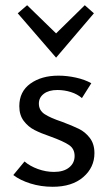

<svg xmlns="http://www.w3.org/2000/svg" viewBox="-20 -711 421 736"><path d="M48 -660 84 -691 195 -583 305 -691 340 -660 195 -490ZM31 -40 74 -92Q95 -74 125.5 -63Q156 -52 187 -52Q224 -52 245 -69Q266 -86 266 -113Q266 -141 244 -155.5Q222 -170 175 -187Q137 -200 112.5 -212.5Q88 -225 71 -247.5Q54 -270 54 -304Q54 -360 96.5 -390.5Q139 -421 204 -421Q237 -421 271 -413.5Q305 -406 330 -392L294 -335Q277 -350 252 -358Q227 -366 200 -366Q167 -366 148 -351.5Q129 -337 129 -314Q129 -288 151 -273.5Q173 -259 218 -244Q258 -229 282.5 -217Q307 -205 324.5 -182Q342 -159 342 -124Q342 -69 299 -32Q256 5 182 5Q137 5 97 -7.5Q57 -20 31 -40Z"/></svg>

Font: Ysabeau Infant Medium
Style: Regular
Weight: 500
Designer: Christian Thalmann (Catharsis Fonts)
Version: Version 0.003